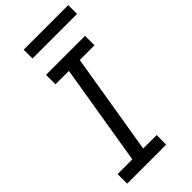

<svg xmlns="http://www.w3.org/2000/svg" viewBox="-282 -985 1051 1051"><g transform="rotate(-45 244.0 -459.5)"><path d="M25 0V-74H139L236 -662H132V-735H434V-662H320L223 -74H327V0ZM143 -851V-919H488V-851Z"/></g></svg>

Font: Iosevka Custom Oblique
Style: Regular
Weight: 400
Italic angle: -9°
Designer: Belleve Invis
Foundry: Belleve Invis
Version: Version 27.0.1